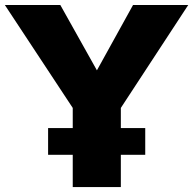

<svg xmlns="http://www.w3.org/2000/svg" viewBox="-25 -756 781 776"><path d="M169.4 -130.4V-238.3H562V-130.4ZM512.7 -735.8H735.8L463.4 -319.8V0H269V-319.8L-5.4 -735.8H218.8L366.7 -471.7Z"/></svg>

Font: Estedad-FD Black
Style: Regular
Weight: 900
Designer: Amin Abedi
Version: Version 7.3